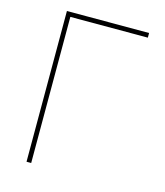

<svg xmlns="http://www.w3.org/2000/svg" viewBox="-109 -811 770 895"><g transform="rotate(15 275.5 -364.0)"><path d="M499.5 -727.5V-705.1H125.5V0H103V-727.5Z"/></g></svg>

Font: Inter 20pt Thin
Style: Regular
Weight: 250
Version: Version 4.001;git-66647c0bb